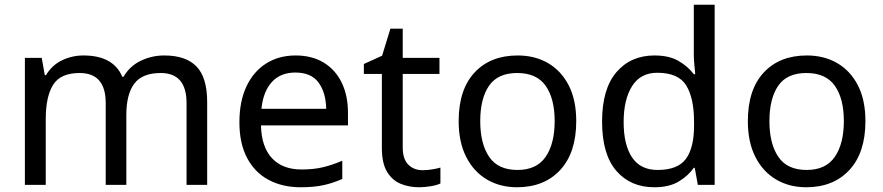

<svg xmlns="http://www.w3.org/2000/svg" viewBox="-20 -780 3725 810"><path d="M673 -546Q764 -546 809 -499.5Q854 -453 854 -349V0H767V-345Q767 -472 658 -472Q580 -472 546.5 -427Q513 -382 513 -296V0H426V-345Q426 -472 316 -472Q235 -472 204 -422Q173 -372 173 -278V0H85V-536H156L169 -463H174Q199 -505 241.5 -525.5Q284 -546 332 -546Q458 -546 496 -456H501Q528 -502 574.5 -524Q621 -546 673 -546Z M1227 -546Q1296 -546 1345.5 -516Q1395 -486 1421.5 -431.5Q1448 -377 1448 -304V-251H1081Q1083 -160 1127.5 -112.5Q1172 -65 1252 -65Q1303 -65 1342.5 -74.5Q1382 -84 1424 -102V-25Q1383 -7 1343 1.5Q1303 10 1248 10Q1172 10 1113.5 -21Q1055 -52 1022.5 -113.5Q990 -175 990 -264Q990 -352 1019.5 -415Q1049 -478 1102.5 -512Q1156 -546 1227 -546ZM1226 -474Q1163 -474 1126.5 -433.5Q1090 -393 1083 -321H1356Q1355 -389 1324 -431.5Q1293 -474 1226 -474Z M1763 -62Q1783 -62 1804 -65.5Q1825 -69 1838 -73V-6Q1824 1 1798 5.5Q1772 10 1748 10Q1706 10 1670.5 -4.5Q1635 -19 1613 -55Q1591 -91 1591 -156V-468H1515V-510L1592 -545L1627 -659H1679V-536H1834V-468H1679V-158Q1679 -109 1702.5 -85.5Q1726 -62 1763 -62Z M2411 -269Q2411 -136 2343.5 -63Q2276 10 2161 10Q2090 10 2034.5 -22.5Q1979 -55 1947 -117.5Q1915 -180 1915 -269Q1915 -402 1982 -474Q2049 -546 2164 -546Q2237 -546 2292.5 -513.5Q2348 -481 2379.5 -419.5Q2411 -358 2411 -269ZM2006 -269Q2006 -174 2043.5 -118.5Q2081 -63 2163 -63Q2244 -63 2282 -118.5Q2320 -174 2320 -269Q2320 -364 2282 -418Q2244 -472 2162 -472Q2080 -472 2043 -418Q2006 -364 2006 -269Z M2740 10Q2640 10 2580 -59.5Q2520 -129 2520 -267Q2520 -405 2580.5 -475.5Q2641 -546 2741 -546Q2803 -546 2842.5 -523Q2882 -500 2907 -467H2913Q2912 -480 2909.5 -505.5Q2907 -531 2907 -546V-760H2995V0H2924L2911 -72H2907Q2883 -38 2843 -14Q2803 10 2740 10ZM2754 -63Q2839 -63 2873.5 -109.5Q2908 -156 2908 -250V-266Q2908 -366 2875 -419.5Q2842 -473 2753 -473Q2682 -473 2646.5 -416.5Q2611 -360 2611 -265Q2611 -169 2646.5 -116Q2682 -63 2754 -63Z M3631 -269Q3631 -136 3563.5 -63Q3496 10 3381 10Q3310 10 3254.5 -22.5Q3199 -55 3167 -117.5Q3135 -180 3135 -269Q3135 -402 3202 -474Q3269 -546 3384 -546Q3457 -546 3512.5 -513.5Q3568 -481 3599.5 -419.5Q3631 -358 3631 -269ZM3226 -269Q3226 -174 3263.5 -118.5Q3301 -63 3383 -63Q3464 -63 3502 -118.5Q3540 -174 3540 -269Q3540 -364 3502 -418Q3464 -472 3382 -472Q3300 -472 3263 -418Q3226 -364 3226 -269Z"/></svg>

Font: Noto Sans Glagolitic
Style: Regular
Weight: 400
Designer: Monotype Design Team
Foundry: Monotype Imaging Inc.
Version: Version 2.004; ttfautohint (v1.8.4.7-5d5b)